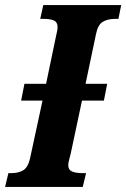

<svg xmlns="http://www.w3.org/2000/svg" viewBox="-40 -734 496 754"><path d="M436 -714 425 -660H414Q382 -660 363 -648Q344 -636 337 -600L296 -405H381L368 -339H282L238 -132Q236 -123 232 -108.5Q228 -94 228 -86Q228 -67 243 -60.5Q258 -54 287 -54H298L285 0H-20L-7 -54H3Q33 -54 51.5 -65.5Q70 -77 78 -112L127 -339H43L56 -405H141L180 -592Q186 -615 186 -628Q186 -647 172 -653.5Q158 -660 128 -660H118L130 -714Z"/></svg>

Font: Noto Serif CondExtraBold
Style: Italic
Weight: 800
Width: 3
Italic angle: -12°
Designer: Monotype Design Team
Foundry: Monotype Imaging Inc.
Version: Version 1.001